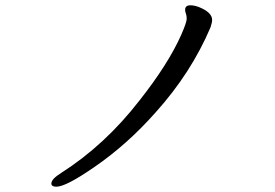

<svg xmlns="http://www.w3.org/2000/svg" viewBox="-20 -680 1040 725"><path d="M193 25Q174 25 174 13Q174 -4 211 -27Q377 -133 507 -301Q616 -439 665 -550Q685 -596 685 -609Q685 -621 682 -628.5Q679 -636 679 -643Q679 -660 699 -660Q714 -660 732 -653Q781 -633 781 -605Q781 -595 775 -577Q702 -405 568 -256Q460 -134 336 -49Q229 25 193 25Z"/></svg>

Font: LXGW WenKai Mono Medium
Style: Regular
Weight: 500
Monospace: yes
Designer: LXGW / Fontworks Inc.
Foundry: LXGW / Fontworks Inc.
Version: Version 1.520; June 14, 2025